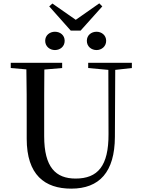

<svg xmlns="http://www.w3.org/2000/svg" viewBox="-20 -1106 843 1143"><path d="M307 -808C338 -808 365 -829 365 -863C365 -897 338 -917 307 -917C277 -917 249 -897 249 -863C249 -829 277 -808 307 -808ZM555 -808C584 -808 612 -829 612 -863C612 -897 584 -917 555 -917C524 -917 497 -897 497 -863C497 -829 524 -808 555 -808ZM292 -1085 273 -1068 401 -924H460L589 -1068L571 -1086L431 -988ZM505 -701 625 -690 626 -308C627 -118 562 -43 430 -43C312 -43 243 -110 243 -295V-394C243 -494 243 -594 244 -692L350 -701V-732H44V-701L137 -693C139 -594 139 -493 139 -394V-280C139 -65 246 17 404 17C572 17 663 -82 664 -291L666 -690L765 -701V-732H505Z"/></svg>

Font: Source Han Serif SC Medium
Style: Regular
Weight: 500
Designer: Ryoko NISHIZUKA 西塚涼子 (kana & ideographs); Frank Grießhammer (Latin, Greek & Cyrillic); Wenlong ZHANG 张文龙 (bopomofo); San
Foundry: Adobe
Version: Version 2.003;hotconv 1.1.1;makeotfexe 2.6.0